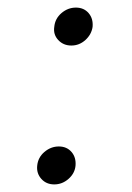

<svg xmlns="http://www.w3.org/2000/svg" viewBox="-20 -474 349 506"><path d="M123 12Q102 12 89 -2.5Q76 -17 78 -37Q80 -59 97 -73.5Q114 -88 135 -88Q156 -88 168.5 -73.5Q181 -59 179 -37Q177 -17 160.5 -2.5Q144 12 123 12ZM168 -354Q147 -354 133.5 -368.5Q120 -383 123 -403Q125 -425 142 -439.5Q159 -454 180 -454Q201 -454 213.5 -439.5Q226 -425 224 -403Q221 -383 205 -368.5Q189 -354 168 -354Z"/></svg>

Font: Inclusive Sans Light
Style: Italic
Weight: 300
Italic angle: -7°
Designer: Olivia King
Foundry: Olivia King
Version: Version 2.004